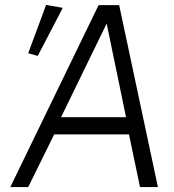

<svg xmlns="http://www.w3.org/2000/svg" viewBox="-20 -763 711 783"><path d="M95 0 201 -215H506L551 0H624L466 -742H382L22 0ZM415 -667 494 -285H229ZM134 -535 236 -731 168 -743 95 -546Z"/></svg>

Font: Cheyenne Sans Light
Style: Italic
Weight: 300
Italic angle: -8.13011°
Designer: The Public Sans project authors (U.S. Web Design System), Libre Franklin designed by Pablo Impallari and Rodrigo Fuenzal
Foundry: The Cheyenne Sans Project Authors
Version: Version 2.007